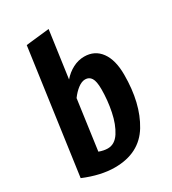

<svg xmlns="http://www.w3.org/2000/svg" viewBox="-187 -854 865 968"><g transform="rotate(-30 245.0 -370.0)"><path d="M467 -366Q467 -200 401.5 -92Q336 16 193 16Q112 16 16 -24L116 -741L252 -756L214 -484Q239 -513 271 -529.5Q303 -546 337 -546Q398 -546 432.5 -499Q467 -452 467 -366ZM200 -384 160 -95Q187 -85 210 -85Q251 -85 278 -127Q305 -169 318 -232.5Q331 -296 331 -360Q331 -406 319 -425Q307 -444 284 -444Q264 -444 242 -427.5Q220 -411 200 -384Z"/></g></svg>

Font: Fira Sans Extra Condensed SemiBold
Style: Italic
Weight: 600
Width: 3
Italic angle: -8°
Designer: Carrois Corporate & Edenspiekermann AG
Foundry: Carrois Corporate GbR & Edenspiekermann AG
Version: Version 4.203